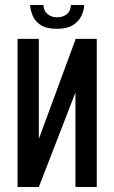

<svg xmlns="http://www.w3.org/2000/svg" viewBox="-20 -746 456 766"><path d="M50 0V-591H135V-192L282 -591H366V0H281V-377L135 0ZM207 -631Q164 -631 141 -647Q118 -663 109.5 -685.5Q101 -708 100 -726H153Q155 -701 170.5 -689Q186 -677 207 -677Q230 -677 245.5 -688.5Q261 -700 263 -726H316Q315 -703 304 -681Q293 -659 269.5 -645Q246 -631 207 -631Z"/></svg>

Font: Alumni Sans SemiBold
Style: Regular
Weight: 600
Designer: Robert E. Leuschke
Foundry: Robert E. Leuschke
Version: Version 1.018